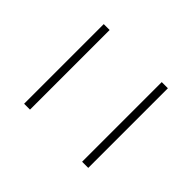

<svg xmlns="http://www.w3.org/2000/svg" viewBox="-55 -547 508 508"><g transform="rotate(-45 199.0 -293.0)"><path d="M50 -391V-413H348V-391ZM50 -173V-196H348V-173Z"/></g></svg>

Font: Alumni Sans Thin
Style: Regular
Weight: 100
Designer: Robert E. Leuschke
Foundry: Robert E. Leuschke
Version: Version 1.018